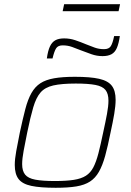

<svg xmlns="http://www.w3.org/2000/svg" viewBox="-20 -882 620 910"><path d="M244 8Q171 8 128.5 -1Q86 -10 68 -33.5Q50 -57 50 -100Q50 -128 57 -166Q64 -204 74 -254Q88 -319 100 -365Q112 -411 129 -441Q146 -471 171.5 -487.5Q197 -504 236.5 -511Q276 -518 335 -518Q408 -518 450 -508.5Q492 -499 510 -475.5Q528 -452 528 -409Q528 -381 521.5 -342.5Q515 -304 504 -254Q491 -189 478.5 -143.5Q466 -98 449 -68Q432 -38 406.5 -21.5Q381 -5 342 1.5Q303 8 244 8ZM240 -24Q294 -24 329.5 -29.5Q365 -35 387 -49Q409 -63 422.5 -89Q436 -115 446.5 -155.5Q457 -196 469 -254Q480 -304 487 -341.5Q494 -379 494 -405Q494 -438 480 -455.5Q466 -473 432 -479.5Q398 -486 339 -486Q272 -486 232.5 -477Q193 -468 172 -443.5Q151 -419 137.5 -373Q124 -327 109 -254Q99 -204 92 -167Q85 -130 85 -104Q85 -72 99 -54.5Q113 -37 147 -30.5Q181 -24 240 -24ZM202 -605Q207 -641 216.5 -661.5Q226 -682 242 -691Q258 -700 284 -700Q311 -700 336.5 -691.5Q362 -683 388 -672Q408 -664 428.5 -656.5Q449 -649 473 -649Q496 -649 505 -663Q514 -677 521 -711H548Q543 -676 534 -655Q525 -634 508.5 -625Q492 -616 466 -616Q439 -616 413.5 -625Q388 -634 362 -644Q342 -652 321.5 -659.5Q301 -667 277 -667Q255 -667 246 -653Q237 -639 229 -605ZM277 -829 284 -862H549L542 -829Z"/></svg>

Font: Saira Thin
Style: Italic
Weight: 100
Italic angle: -12°
Designer: Hector Gatti with collaboration of the Omnibus-Type team
Foundry: Omnibus-Type
Version: Version 1.101